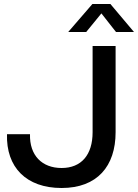

<svg xmlns="http://www.w3.org/2000/svg" viewBox="-20 -930 690 960"><path d="M558 -269V-700H443V-269C443 -156 387 -90 288 -90C190 -90 127 -153 130 -259H15C10 -94 111 10 288 10C466 10 558 -99 558 -269ZM532 -910H442L321 -770H411L487 -863L560 -770H650Z"/></svg>

Font: Goli Medium
Style: Regular
Weight: 500
Designer: jaikishan Patel
Foundry: MagicType
Version: Version 1.000;Glyphs 3.2 (3242)